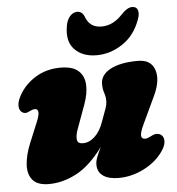

<svg xmlns="http://www.w3.org/2000/svg" viewBox="-52 -769 771 835"><g transform="rotate(-5 333.0 -352.0)"><path d="M632 -156Q644.5 -147.5 644.8 -128.5Q645 -109.5 630 -87Q599.5 -41 545 -13Q490.5 15 433 15Q389 15 365 -2Q341 -19 341 -51Q341 -67.5 348.8 -86.5Q356.5 -105.5 367 -126.5Q309.5 -48.5 249.5 -16.8Q189.5 15 128.5 15Q79 15 57.8 -10Q36.5 -35 39 -77Q41.5 -119 62 -169L100 -261Q122 -315 95 -315Q85.5 -315 70 -307Q51 -296 36 -309Q26 -317.5 25.8 -335.5Q25.5 -353.5 39 -379Q65 -426.5 113 -455.8Q161 -485 221.5 -485Q275 -485 300 -462.2Q325 -439.5 326.8 -401Q328.5 -362.5 311 -315L273 -211Q263.5 -184 265.8 -166.5Q268 -149 291 -149Q318.5 -149 342.5 -171Q366.5 -193 381 -234Q394.5 -270 401.2 -289.2Q408 -308.5 408 -324Q408 -342 402 -359.2Q396 -376.5 396 -398Q396 -438 439.5 -461.5Q483 -485 560 -485Q617 -485 632.5 -439.5Q648 -394 617 -328L561 -209Q544 -172.5 545.5 -158.8Q547 -145 562.5 -145Q569 -145 575.2 -147.8Q581.5 -150.5 591 -155Q604.5 -162 614.8 -161.5Q625 -161 632 -156ZM416.5 -647.5Q466 -647.5 507.5 -692Q533.5 -720.5 555.5 -720.5Q574 -720.5 579.5 -705.2Q585 -690 576 -665Q551.5 -596.5 498 -560.8Q444.5 -525 383.5 -525Q323 -525 288.2 -560.8Q253.5 -596.5 266 -665Q270.5 -690 284 -705.2Q297.5 -720.5 316.5 -720.5Q338.5 -720.5 348.5 -692Q366.5 -647.5 416.5 -647.5Z"/></g></svg>

Font: Fraunces 9pt S100 Black
Style: Italic
Weight: 900
Italic angle: -16°
Version: Version 1.000; ttfautohint (v1.8.3)